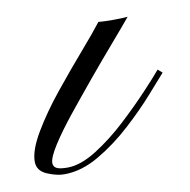

<svg xmlns="http://www.w3.org/2000/svg" viewBox="-113 -305 345 349"><g transform="rotate(-10 59.5 -131.0)"><path d="M89 -262Q100 -261 115.5 -261Q131 -261 143 -262Q129 -245 106.5 -219Q84 -193 59.5 -163.5Q35 -134 12.5 -106Q-10 -78 -24 -56Q-38 -34 -38 -24Q-38 -17 -32 -14Q-26 -11 -12 -11Q12 -11 41.5 -29.5Q71 -48 99 -74Q127 -100 149 -123.5Q171 -147 180 -158L188 -151Q179 -141 157.5 -116.5Q136 -92 106.5 -65Q77 -38 44.5 -19Q12 0 -20 0Q-34 0 -51.5 -7.5Q-69 -15 -69 -32Q-69 -53 -50 -85Q-31 -117 -3.5 -151Q24 -185 50 -215Q76 -245 89 -262Z"/></g></svg>

Font: Kapakana
Style: Regular
Weight: 400
Designer: Kousuke Nagai
Version: Version 1.002